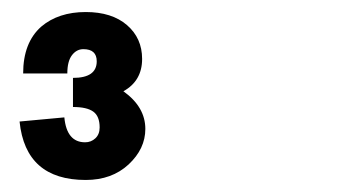

<svg xmlns="http://www.w3.org/2000/svg" viewBox="-20 -659 586 316"><path d="M219.2 -446.8Q219.2 -414.1 191.7 -388.4Q164.1 -362.8 121.1 -362.8Q22 -362.8 12.2 -459L85.9 -465.8Q89.8 -424.8 120.1 -424.8Q129.9 -424.8 137 -431.4Q144 -438 144 -449.2Q144 -467.8 133.5 -475.3Q123 -482.9 100.1 -482.9V-530.8Q139.2 -530.8 139.2 -558.1Q139.2 -578.1 117.2 -578.1Q106 -578.1 98.4 -568.1Q90.8 -558.1 90.8 -538.1H18.1Q18.1 -588.9 47.9 -615.2Q76.2 -639.2 121.1 -639.2Q164.1 -639.2 189 -617.7Q213.9 -596.2 213.9 -562Q213.9 -525.9 183.1 -508.8Q219.2 -482.9 219.2 -446.8Z"/></svg>

Font: Anonymous Pro
Style: Bold
Weight: 700
Monospace: yes
Designer: Mark Simonson
Version: Version 1.003